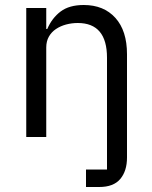

<svg xmlns="http://www.w3.org/2000/svg" viewBox="-20 -548 608 768"><path d="M324 130H408V-317Q408 -456 291 -456Q267 -456 244.5 -450Q222 -444 204 -432Q186 -420 175.5 -401.5Q165 -383 165 -358V0H85V-516H165V-432H169Q188 -476 222.5 -502Q257 -528 315 -528Q395 -528 441.5 -476.5Q488 -425 488 -331V82Q488 136 461 168Q434 200 377 200H324Z"/></svg>

Font: Aneliza
Style: Regular
Weight: 400
Designer: Mike Abbink, Paul van der Laan, Pieter van Rosmalen
Foundry: Bold Monday
Version: Version 3.001;September 8, 2019;FontCreator 11.5.0.2425 64-b